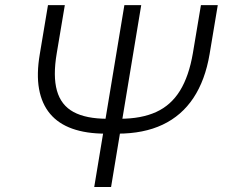

<svg xmlns="http://www.w3.org/2000/svg" viewBox="-20 -748 912 768"><path d="M783.7 -727.5H851.1L818.4 -531.7Q800.8 -427.2 753.7 -356.2Q706.5 -285.2 630.6 -249.3Q554.7 -213.4 450.2 -213.4H401.9Q325.2 -213.4 269.5 -233.2Q213.9 -252.9 180.4 -292.7Q147 -332.5 136.2 -392.1Q125.5 -451.7 139.2 -531.7L171.9 -727.5H239.3L207 -535.2Q191.4 -443.4 207.8 -385.3Q224.1 -327.1 274.2 -300Q324.2 -272.9 409.7 -272.9H459Q545.4 -272.9 604.7 -300Q664.1 -327.1 700 -385.3Q735.8 -443.4 751.5 -535.2ZM477.5 -727.5H544.9L424.3 0H356.9Z"/></svg>

Font: Inter Light
Style: Italic
Weight: 300
Italic angle: -9.3988°
Designer: Rasmus Andersson
Foundry: rsms
Version: Version 4.001;git-66647c0bb